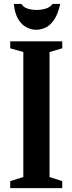

<svg xmlns="http://www.w3.org/2000/svg" viewBox="-20 -976 376 996"><path d="M33 0V-36.5L101 -57.5V-706L33 -725.5V-761.5H303V-725.5L237 -706V-57.5L303 -36.5V0ZM168 -821.5Q143.5 -821.5 118.2 -834Q93 -846.5 74.8 -876Q56.5 -905.5 52 -955.5H91.5Q101 -938.5 122.8 -931.5Q144.5 -924.5 170.5 -924.5Q196 -924.5 218 -931.5Q240 -938.5 253 -955.5H292.5Q278.5 -895.5 256.2 -867Q234 -838.5 210 -830Q186 -821.5 168 -821.5Z"/></svg>

Font: Libre Caslon Condensed
Style: Bold
Weight: 700
Designer: Pablo Impallari, Rodrigo Fuenzalida, Katja Schimmel, Ertekin Erdin
Foundry: Pablo Impallari, Rodrigo Fuenzalida
Version: Version 2.000; ttfautohint (v1.8.4.7-5d5b);gftools[0.9.33]